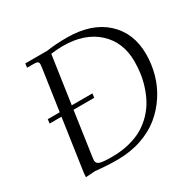

<svg xmlns="http://www.w3.org/2000/svg" viewBox="-157 -877 1063 1052"><g transform="rotate(-30 374.5 -351.5)"><path d="M74.2 -350.1 77.1 -376H152.8L190.9 -637.2Q192.9 -650.9 192.9 -655.8Q192.9 -668.5 186.3 -672.6Q179.7 -676.8 161.1 -676.8H120.1L123 -702.1H262.2Q321.3 -710.9 389.2 -710.9Q545.9 -710.9 634 -630.4Q722.2 -549.8 722.2 -416Q722.2 -352.1 705.3 -291Q688.5 -230 653.3 -175.8Q618.2 -121.6 568.8 -80.8Q519.5 -40 449.5 -16.1Q379.4 7.8 297.9 7.8Q232.4 7.8 159.2 0L99.1 3.9L101.1 -22L148.9 -350.1ZM183.1 -54.2Q183.1 -34.2 202.9 -27.6Q222.7 -21 279.8 -21Q339.8 -21 391.1 -34.2Q442.4 -47.4 479.5 -69.8Q516.6 -92.3 545.9 -123.5Q575.2 -154.8 593.8 -189.5Q612.3 -224.1 624.8 -263.4Q637.2 -302.7 642.1 -339.4Q647 -376 647 -413.1Q647 -535.2 566.4 -608.6Q485.8 -682.1 348.1 -682.1Q320.3 -682.1 272.9 -676.8L229 -376H359.9L356 -350.1H225.1L185.1 -73.2Q183.1 -59.6 183.1 -54.2Z"/></g></svg>

Font: Dihjauti S
Style: Italic
Weight: 400
Italic angle: -9°
Designer: T. Christopher White
Version: Version 3.0.0